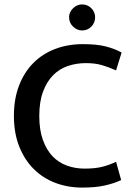

<svg xmlns="http://www.w3.org/2000/svg" viewBox="-20 -840 603 870"><path d="M363 -76Q412 -76 444.5 -84.5Q477 -93 506 -107L529 -24Q497 -9 455 0.5Q413 10 352 10Q287 10 230.5 -11.5Q174 -33 132.5 -74.5Q91 -116 67 -176.5Q43 -237 43 -315Q43 -391 66 -451.5Q89 -512 130.5 -554Q172 -596 229.5 -618Q287 -640 356 -640Q419 -640 459.5 -629.5Q500 -619 531 -602L506 -521Q472 -536 441.5 -545Q411 -554 369 -554Q326 -554 287.5 -541Q249 -528 220.5 -499Q192 -470 175 -424.5Q158 -379 158 -315Q158 -251 174.5 -205.5Q191 -160 218.5 -131.5Q246 -103 283.5 -89.5Q321 -76 363 -76ZM293 -762Q293 -785 311 -802.5Q329 -820 352 -820Q377 -820 394 -802.5Q411 -785 411 -762Q411 -737 394 -719.5Q377 -702 352 -702Q329 -702 311 -719.5Q293 -737 293 -762Z"/></svg>

Font: Mukta Mahee Medium
Style: Regular
Weight: 500
Designer: Shuchita Grover, Noopur Datye, Girish Dalvi, Yashodeep Gholap
Foundry: Ek Type
Version: Version 2.538;PS 1.000;hotconv 16.6.51;makeotf.lib2.5.65220;